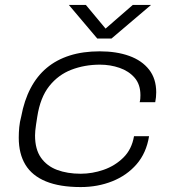

<svg xmlns="http://www.w3.org/2000/svg" viewBox="-20 -746 700 778"><path d="M307 12Q222 12 166 -11Q110 -34 83 -78.5Q56 -123 56 -188Q56 -209 58 -230.5Q60 -252 66 -274Q78 -339 104 -388.5Q130 -438 169.5 -471Q209 -504 262.5 -521Q316 -538 384 -538Q452 -538 503.5 -519.5Q555 -501 584 -464Q613 -427 613 -372Q613 -362 612 -352Q611 -342 609 -332H546Q548 -339 548.5 -346.5Q549 -354 549 -360Q549 -404 525.5 -431Q502 -458 464.5 -471Q427 -484 385 -484Q323 -484 269.5 -463.5Q216 -443 179.5 -397Q143 -351 131 -273Q128 -254 126 -240.5Q124 -227 123 -216.5Q122 -206 122 -197Q122 -141 146 -107Q170 -73 211.5 -57.5Q253 -42 307 -42Q354 -42 400 -58Q446 -74 480 -107.5Q514 -141 523 -194H584Q573 -126 533.5 -80.5Q494 -35 435 -11.5Q376 12 307 12ZM592 -726 432 -590H374L259 -726H328L417 -619H395L518 -726Z"/></svg>

Font: Archivo Expanded ExtraLight
Style: Italic
Weight: 250
Width: 7
Italic angle: -10°
Designer: Hector Gatti
Foundry: Omnibus-Type
Version: Version 2.001